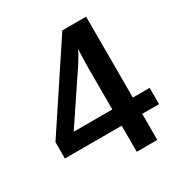

<svg xmlns="http://www.w3.org/2000/svg" viewBox="-162 -808 880 928"><g transform="rotate(-30 278.0 -344.0)"><path d="M449.2 -145.5V0H334.5V-145.5H17.6V-236.8L316.4 -688H449.2V-236.3H543V-145.5ZM119.1 -236.3H334.5V-478Q334.5 -502.9 335.7 -531Q336.9 -559.1 337.9 -572.3Q330.1 -556.2 319.6 -538.3Q309.1 -520.5 295.9 -500Z"/></g></svg>

Font: Arimo SemiBold
Style: Regular
Weight: 600
Designer: Steve Matteson
Foundry: Monotype Imaging Inc.
Version: Version 1.33